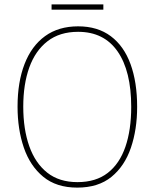

<svg xmlns="http://www.w3.org/2000/svg" viewBox="-20 -845 705 875"><path d="M605 -358Q605 -255 576.5 -171.5Q548 -88 488 -39Q428 10 332 10Q237 10 177 -39.5Q117 -89 88.5 -172.5Q60 -256 60 -359Q60 -471 92 -553.5Q124 -636 185.5 -680.5Q247 -725 336 -725Q425 -725 485 -680Q545 -635 575 -552.5Q605 -470 605 -358ZM86 -359Q86 -256 113.5 -178.5Q141 -101 195.5 -58Q250 -15 333 -15Q417 -15 471 -57Q525 -99 551.5 -176Q578 -253 578 -358Q578 -521 516 -610.5Q454 -700 336 -700Q252 -700 196.5 -657Q141 -614 113.5 -537.5Q86 -461 86 -359ZM451 -825V-801H215V-825Z"/></svg>

Font: Noto Sans Tamil SemiCondensed Thin
Style: Regular
Weight: 100
Width: 4
Designer: Jelle Bosma - Monotype Design Team
Foundry: Monotype Imaging Inc.
Version: Version 2.004; ttfautohint (v1.8.4.7-5d5b)